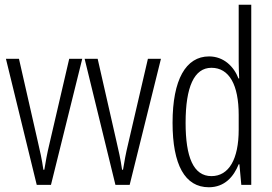

<svg xmlns="http://www.w3.org/2000/svg" viewBox="-20 -780 1147 810"><path d="M135 0H195L327 -532H272L189 -175C179 -134 172 -96 167 -64H163C157 -107 148 -147 139 -185L60 -532H5Z M467 0H527L659 -532H604L521 -175C511 -134 504 -96 499 -64H495C489 -107 480 -147 471 -185L392 -532H337Z M861 10C928 10 966 -35 987 -87H990L998 0H1040V-760H987V-520C987 -498 988 -476 989 -449H986C967 -499 924 -542 862 -542C764 -542 708 -444 708 -262C708 -85 760 10 861 10ZM872 -37C796 -37 763 -117 763 -262C763 -413 799 -494 872 -494C947 -494 987 -422 987 -295V-233C987 -109 946 -37 872 -37Z"/></svg>

Font: Noto Sans Myanmar UI ExtraCondensed Light
Style: Regular
Weight: 300
Width: 2
Designer: Monotype Design Team
Foundry: Monotype Imaging Inc.
Version: Version 2.103